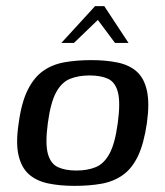

<svg xmlns="http://www.w3.org/2000/svg" viewBox="-20 -600 539 626"><path d="M223 6Q175 6 137 -2Q99 -10 74.5 -31.5Q50 -53 40.5 -93.5Q31 -134 41 -199Q50 -266 70.5 -307Q91 -348 121 -369Q151 -390 190.5 -397Q230 -404 278 -404Q326 -404 364 -396Q402 -388 426 -366.5Q450 -345 459 -304.5Q468 -264 459 -199Q449 -131 429.5 -90.5Q410 -50 380 -29Q350 -8 311 -1Q272 6 223 6ZM229 -44Q265 -44 292 -55Q319 -66 337 -99Q355 -132 364 -199Q373 -266 364.5 -299Q356 -332 332.5 -343Q309 -354 272 -354Q236 -354 208.5 -343Q181 -332 163 -299Q145 -266 136 -199Q127 -132 136 -99Q145 -66 169 -55Q193 -44 229 -44ZM180 -460 290 -580H320L399 -460H355L299 -535L221 -460Z"/></svg>

Font: Genos Medium
Style: Italic
Weight: 500
Italic angle: -8°
Designer: Robert E. Leuschke
Foundry: Robert E. Leuschke
Version: Version 1.010